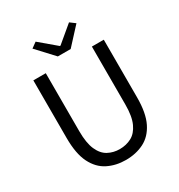

<svg xmlns="http://www.w3.org/2000/svg" viewBox="-218 -1087 1158 1244"><g transform="rotate(-30 360.5 -465.5)"><path d="M360 13Q286 13 226 -17Q166 -47 131.5 -116Q97 -185 97 -303V-734H190V-300Q190 -212 212.5 -161Q235 -110 274 -89Q313 -68 360 -68Q409 -68 448.5 -89Q488 -110 511.5 -161Q535 -212 535 -300V-734H624V-303Q624 -185 589.5 -116Q555 -47 495 -17Q435 13 360 13ZM312 -789 195 -915 235 -944 357 -841H362L485 -944L524 -915L408 -789Z"/></g></svg>

Font: Chiron Sans HK TT
Style: Regular
Weight: 400
Designer: Ryoko NISHIZUKA 西塚涼子 (kana, bopomofo & ideographs); Paul D. Hunt (Latin, Greek & Cyrillic); Sandoll Communications 산돌커뮤니
Foundry: Adobe
Version: Version 2.022;hotconv 1.0.109;makeotfexe 2.5.65596